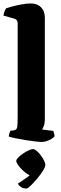

<svg xmlns="http://www.w3.org/2000/svg" viewBox="-25 -820 351 1109"><path d="M216 0Q204 0 178 -3Q152 -6 121 -11Q90 -16 64 -21.5Q38 -27 26 -31Q26 -39 29 -48.5Q32 -58 35 -65L55 -67Q72 -70 74.5 -86Q77 -102 77 -147V-685Q77 -693 73 -701Q69 -709 58 -712L-5 -730Q-3 -746 2 -756.5Q7 -767 10 -772Q21 -776 45.5 -782.5Q70 -789 99 -794.5Q128 -800 153 -800Q191 -800 212.5 -777.5Q234 -755 234 -719V-128Q234 -107 228 -92.5Q222 -78 218 -72L283 -64Q285 -59 287.5 -49.5Q290 -40 290 -32Q284 -25 271 -17Q258 -9 243 -4.5Q228 0 216 0ZM129 269Q108 269 95.5 260Q83 251 78 241Q101 226 126 208.5Q151 191 166 170L161 196Q150 196 134.5 186Q119 176 104 161.5Q89 147 79 132.5Q69 118 69 109Q69 101 80.5 89.5Q92 78 108 67Q124 56 140.5 48.5Q157 41 166 41Q175 41 187 51.5Q199 62 210.5 77Q222 92 229.5 107.5Q237 123 237 132Q237 144 223 166.5Q209 189 189 212.5Q169 236 152 252.5Q135 269 129 269Z"/></svg>

Font: Texturina 12pt ExtraBold
Style: Regular
Weight: 800
Designer: Guillermo Torres Carreño
Foundry: Omnibus-Type
Version: Version 1.002